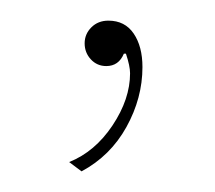

<svg xmlns="http://www.w3.org/2000/svg" viewBox="-20 -59 208 186"><path d="M118 6Q118 36 102.5 64Q87 92 59 107L47 98Q72 88 89 62.5Q106 37 106 12Q106 5 102 -7H100Q95 5 83 5Q74 5 68 -1.5Q62 -8 62 -17Q62 -26 68.5 -32.5Q75 -39 85 -39Q101 -39 109.5 -26.5Q118 -14 118 6Z"/></svg>

Font: Work Sans Hairline
Style: Regular
Weight: 400
Designer: Wei Huang
Foundry: Wei Huang
Version: Version 1.032